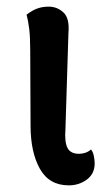

<svg xmlns="http://www.w3.org/2000/svg" viewBox="-20 -544 335 578"><path d="M187 14Q128 14 100 -36Q72 -86 72 -166L71 -391Q71 -432 68 -456.5Q65 -481 60 -500Q79 -514 94 -519Q109 -524 127 -524Q152 -524 171 -506.5Q190 -489 186 -444L177 -155Q174 -117 183 -99Q192 -81 218 -81Q227 -81 236.5 -84Q246 -87 254 -94Q260 -87 262.5 -74.5Q265 -62 265 -52Q265 -21 241.5 -3.5Q218 14 187 14Z"/></svg>

Font: Arima SemiBold
Style: Regular
Weight: 600
Designer: Joana Correia and Natanael Gama
Foundry: NDISCOVER
Version: Version 1.101;gftools[0.9.23]